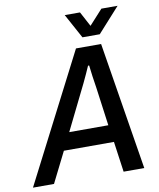

<svg xmlns="http://www.w3.org/2000/svg" viewBox="-132 -943 840 1016"><g transform="rotate(-10 288.0 -435.0)"><path d="M-38 0 314 -686H449L560 0H449L426 -164H157L75 0ZM202 -256H412L384 -462Q382 -476 379.5 -492Q377 -508 374.5 -525Q372 -542 370.5 -557Q369 -572 367 -585H361Q353 -567 342.5 -543.5Q332 -520 321 -497.5Q310 -475 303 -461ZM570 -870 451 -738H358L286 -870H368L428 -758L382 -759L483 -870Z"/></g></svg>

Font: Archivo SemiCondensed Medium
Style: Italic
Weight: 500
Width: 4
Italic angle: -10°
Designer: Hector Gatti
Foundry: Omnibus-Type
Version: Version 2.001